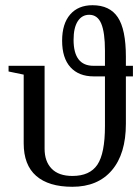

<svg xmlns="http://www.w3.org/2000/svg" viewBox="-20 -714 535 744"><path d="M467.8 -418V-234.4Q467.8 -117.7 413.3 -54Q358.9 9.8 260.3 9.8Q168.5 9.8 120.1 -32.5Q71.8 -74.7 71.8 -158.7V-424.8L13.2 -437V-459H152.8V-137.7Q152.8 -88.4 180.2 -60.3Q207.5 -32.2 260.7 -32.2Q328.1 -32.2 357.4 -75.9Q386.7 -119.6 386.7 -225.1V-418H343.3Q285.2 -418 252.9 -453.6Q220.7 -489.3 220.7 -556.2Q220.7 -622.1 252 -658Q283.2 -693.8 338.4 -693.8Q405.3 -693.8 436.5 -647Q467.8 -600.1 467.8 -494.1V-459H495.1V-418ZM386.7 -518.1Q386.7 -588.4 372.3 -622.6Q357.9 -656.7 325.7 -656.7Q297.4 -656.7 281.2 -631.6Q265.1 -606.4 265.1 -559.6Q265.1 -459 342.3 -459H386.7Z"/></svg>

Font: Liberation Serif
Style: Regular
Weight: 400
Designer: Steve Matteson
Foundry: Ascender Corporation
Version: Version 2.1.5